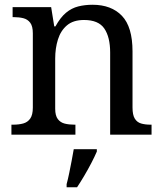

<svg xmlns="http://www.w3.org/2000/svg" viewBox="-20 -566 685 807"><path d="M28 0V-42H36Q59 -42 77.5 -47Q96 -52 107 -67.5Q118 -83 118 -114V-426Q118 -456 107 -470.5Q96 -485 78 -489.5Q60 -494 38 -494H33V-536H195L208 -455H213Q234 -493 257.5 -512.5Q281 -532 309 -539Q337 -546 369 -546Q448 -546 492.5 -499.5Q537 -453 537 -350V-114Q537 -83 546.5 -67.5Q556 -52 573 -47Q590 -42 612 -42H617V0H443V-345Q443 -410 418.5 -446Q394 -482 333 -482Q288 -482 261.5 -459.5Q235 -437 223.5 -400Q212 -363 212 -320V-109Q212 -80 223 -65.5Q234 -51 252 -46.5Q270 -42 292 -42H297V0ZM260 208Q266 186 271 161Q276 136 281 110.5Q286 85 290 61H387V71Q378 92 364 119Q350 146 334 173Q318 200 304 221H260Z"/></svg>

Font: Noto Serif Armenian
Style: Regular
Weight: 400
Designer: Monotype Design Team
Foundry: Monotype Imaging Inc.
Version: Version 2.007